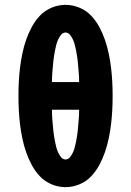

<svg xmlns="http://www.w3.org/2000/svg" viewBox="-20 -763 540 791"><path d="M250 8Q221 8 193 -3.5Q165 -15 145 -36Q125 -57 111 -83Q97 -109 87.5 -136.5Q78 -164 72 -193Q66 -222 62.5 -251Q59 -280 57.5 -309Q56 -338 56 -368Q56 -397 57.5 -426Q59 -455 62.5 -484Q66 -513 72 -542Q78 -571 87.5 -598.5Q97 -626 111 -652Q125 -678 145 -699Q165 -720 193 -731.5Q221 -743 250 -743Q279 -743 307 -731.5Q335 -720 355 -699Q375 -678 389 -652Q403 -626 412.5 -598.5Q422 -571 428 -542Q434 -513 437.5 -484Q441 -455 442.5 -426Q444 -397 444 -368Q444 -338 442.5 -309Q441 -280 437.5 -251Q434 -222 428 -193Q422 -164 412.5 -136.5Q403 -109 389 -83Q375 -57 355 -36Q335 -15 307 -3.5Q279 8 250 8ZM194 -425H306Q306 -436 305.5 -447Q305 -458 304 -469Q303 -480 302 -491Q301 -502 300 -513Q299 -524 297 -535Q295 -546 293 -557Q291 -568 288 -579Q285 -590 280.5 -600Q276 -610 268.5 -619.5Q261 -629 250 -629Q239 -629 231.5 -619.5Q224 -610 219.5 -600Q215 -590 212 -579Q209 -568 207 -557Q205 -546 203 -535Q201 -524 200 -513Q199 -502 198 -491Q197 -480 196 -469Q195 -458 194.5 -447Q194 -436 194 -425ZM250 -106Q261 -106 268.5 -115.5Q276 -125 280.5 -135Q285 -145 288 -156Q291 -167 293 -178Q295 -189 297 -200Q299 -211 300 -222Q301 -233 302 -244Q303 -255 304 -266Q305 -277 305.5 -288Q306 -299 306 -311H194Q194 -299 194.5 -288Q195 -277 196 -266Q197 -255 198 -244Q199 -233 200 -222Q201 -211 203 -200Q205 -189 207 -178Q209 -167 212 -156Q215 -145 219.5 -135Q224 -125 231.5 -115.5Q239 -106 250 -106Z"/></svg>

Font: Iosevka SS18 Heavy
Style: Regular
Weight: 900
Monospace: yes
Designer: Belleve Invis
Foundry: Belleve Invis
Version: Version 25.1.1; ttfautohint (v1.8.4)